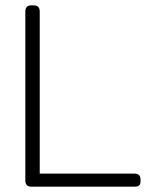

<svg xmlns="http://www.w3.org/2000/svg" viewBox="-20 -700 582 720"><path d="M75 -23V-657Q75 -680 98 -680H106Q129 -680 129 -657V-49H484Q507 -49 507 -27V-20Q507 -9 501.5 -4.5Q496 0 484 0H98Q75 0 75 -23Z"/></svg>

Font: Mitr ExtraLight
Style: Regular
Weight: 275
Designer: Thanarat Vachiruckul
Foundry: Cadson Demak Co.,Ltd.
Version: Version 1.001